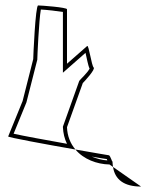

<svg xmlns="http://www.w3.org/2000/svg" viewBox="-20 -723 573 705"><path d="M10 -222C7 -219 148 -193 257 -174C239 -195 227 -223 226 -256L284 -418C290 -424 331 -468 324 -475C316 -482 306 -560 300 -554L226 -489V-689C226 -696 131 -703 120 -703C110 -703 102 -513 102 -506L63 -352ZM30 -232 77 -347 117 -504V-506C117 -514 123 -650 130 -688C152 -687 194 -682 211 -679V-456L294 -529C299 -509 303 -483 309 -471C300 -454 276 -433 271 -426L211 -258V-256C212 -234 217 -213 226 -195C148 -209 65 -224 30 -232ZM257 -174C287 -138 336 -120 382 -119L395 -110C394 -117 393 -124 393 -132C393 -121 386 -153 379 -153C379 -153 324 -162 257 -174ZM317 -148C344 -143 364 -140 372 -139C373 -138 373 -136 374 -134C354 -135 334 -141 317 -148ZM395 -110C402 -64 435 -38 498 -38Z"/></svg>

Font: Ampere
Style: OuLn
Weight: 400
Version: Version 1